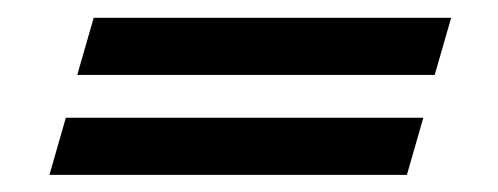

<svg xmlns="http://www.w3.org/2000/svg" viewBox="-20 -323 563 217"><path d="M85.9 -302.9H489.9L471.3 -238.3H67.3ZM54.4 -189.9H458.4L439.9 -125.4H35.9Z"/></svg>

Font: Playfair Micro SmCond SmLight
Style: Italic
Weight: 360
Width: 4
Italic angle: -15.6°
Designer: Claus Eggers Sørensen
Foundry: Claus Eggers Sørensen
Version: Version 2.203;Glyphs 3.3 (3326)